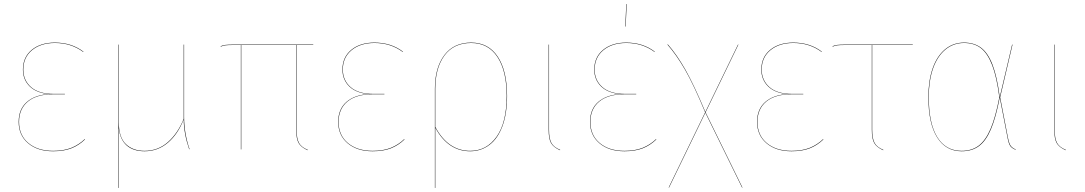

<svg xmlns="http://www.w3.org/2000/svg" viewBox="-20 -737 5352 947"><path d="M392 -482 390 -481Q331 -525 251 -525Q181 -525 138 -489.5Q95 -454 95 -394Q95 -341 133 -307.5Q171 -274 244 -274H300V-272H242Q161 -272 117.5 -236Q74 -200 74 -136Q74 -70 120 -31.5Q166 7 242 7Q295 7 332 -8Q369 -23 398 -51L399 -49Q369 -20 332 -5.5Q295 9 242 9Q165 9 118.5 -30.5Q72 -70 72 -136Q72 -199 113 -234.5Q154 -270 225 -273Q162 -277 127.5 -310Q93 -343 93 -394Q93 -455 136.5 -491Q180 -527 251 -527Q333 -527 392 -482Z M913 -1Q887 -76 886 -148Q858 -76 808.5 -33.5Q759 9 693 9Q638 9 605.5 -19Q573 -47 566 -103V57V190H564V-517H566V-134Q566 -60 600.5 -26.5Q635 7 693 7Q759 7 808 -36Q857 -79 886 -151V-517H888V-160Q888 -80 915 -1Z M1443 -515V-97Q1443 -54 1454.5 -32.5Q1466 -11 1498 2L1497 4Q1464 -11 1452.5 -32Q1441 -53 1441 -97V-515H1170V0H1168V-515H1129Q1105 -515 1092.5 -513.5Q1080 -512 1069 -507L1068 -509Q1079 -514 1092 -515.5Q1105 -517 1129 -517H1525V-515Z M1968 -482 1966 -481Q1907 -525 1827 -525Q1757 -525 1714 -489.5Q1671 -454 1671 -394Q1671 -341 1709 -307.5Q1747 -274 1820 -274H1876V-272H1818Q1737 -272 1693.5 -236Q1650 -200 1650 -136Q1650 -70 1696 -31.5Q1742 7 1818 7Q1871 7 1908 -8Q1945 -23 1974 -51L1975 -49Q1945 -20 1908 -5.5Q1871 9 1818 9Q1741 9 1694.5 -30.5Q1648 -70 1648 -136Q1648 -199 1689 -234.5Q1730 -270 1801 -273Q1738 -277 1703.5 -310Q1669 -343 1669 -394Q1669 -455 1712.5 -491Q1756 -527 1827 -527Q1909 -527 1968 -482Z M2481 -264Q2481 -176 2458 -114.5Q2435 -53 2393.5 -22Q2352 9 2299 9Q2190 9 2127 -107V190H2125V-299Q2125 -403 2171.5 -465Q2218 -527 2304 -527Q2389 -527 2435 -457.5Q2481 -388 2481 -264ZM2479 -264Q2479 -387 2433.5 -456Q2388 -525 2304 -525Q2218 -525 2172.5 -463.5Q2127 -402 2127 -299V-111Q2190 7 2299 7Q2380 7 2429.5 -63Q2479 -133 2479 -264Z M2688 -97Q2688 -54 2699.5 -32.5Q2711 -11 2743 2L2742 4Q2709 -11 2697.5 -32Q2686 -53 2686 -97V-517H2688Z M3210 -482 3208 -481Q3149 -525 3069 -525Q2999 -525 2956 -489.5Q2913 -454 2913 -394Q2913 -341 2951 -307.5Q2989 -274 3062 -274H3118V-272H3060Q2979 -272 2935.5 -236Q2892 -200 2892 -136Q2892 -70 2938 -31.5Q2984 7 3060 7Q3113 7 3150 -8Q3187 -23 3216 -51L3217 -49Q3187 -20 3150 -5.5Q3113 9 3060 9Q2983 9 2936.5 -30.5Q2890 -70 2890 -136Q2890 -199 2931 -234.5Q2972 -270 3043 -273Q2980 -277 2945.5 -310Q2911 -343 2911 -394Q2911 -455 2954.5 -491Q2998 -527 3069 -527Q3151 -527 3210 -482ZM3071 -717 3066 -606H3064L3069 -717Z M3642 188H3640L3459 -181L3280 188H3278L3458 -183Q3401 -320 3358.5 -393.5Q3316 -467 3272 -517L3274 -518Q3318 -468 3360 -394.5Q3402 -321 3459 -185L3620 -517H3622L3460 -183Z M4034 -482 4032 -481Q3973 -525 3893 -525Q3823 -525 3780 -489.5Q3737 -454 3737 -394Q3737 -341 3775 -307.5Q3813 -274 3886 -274H3942V-272H3884Q3803 -272 3759.5 -236Q3716 -200 3716 -136Q3716 -70 3762 -31.5Q3808 7 3884 7Q3937 7 3974 -8Q4011 -23 4040 -51L4041 -49Q4011 -20 3974 -5.5Q3937 9 3884 9Q3807 9 3760.5 -30.5Q3714 -70 3714 -136Q3714 -199 3755 -234.5Q3796 -270 3867 -273Q3804 -277 3769.5 -310Q3735 -343 3735 -394Q3735 -455 3778.5 -491Q3822 -527 3893 -527Q3975 -527 4034 -482Z M4282 -515V-97Q4282 -54 4293.5 -32.5Q4305 -11 4337 2L4336 4Q4303 -11 4291.5 -32Q4280 -53 4280 -97V-515H4147Q4123 -515 4110.5 -513.5Q4098 -512 4087 -507L4086 -509Q4097 -514 4110 -515.5Q4123 -517 4147 -517H4482V-515Z M4911 -258 4972 -517H4974L4913 -257L4951 -60Q4957 -29 4965 -18Q4973 -7 4990 0V2Q4972 -5 4963.5 -16Q4955 -27 4949 -60L4911 -256Q4892 -157 4867.5 -99.5Q4843 -42 4808.5 -16.5Q4774 9 4723 9Q4645 9 4602 -59.5Q4559 -128 4559 -259Q4559 -339 4580 -399.5Q4601 -460 4641 -493.5Q4681 -527 4735 -527Q4785 -527 4819 -501.5Q4853 -476 4875.5 -417.5Q4898 -359 4911 -258ZM4561 -259Q4561 -128 4603 -60.5Q4645 7 4723 7Q4773 7 4807 -18.5Q4841 -44 4865.5 -101Q4890 -158 4909 -257Q4896 -358 4873.5 -416Q4851 -474 4818 -499.5Q4785 -525 4735 -525Q4682 -525 4642.5 -492Q4603 -459 4582 -399Q4561 -339 4561 -259Z M5182 -97Q5182 -54 5193.5 -32.5Q5205 -11 5237 2L5236 4Q5203 -11 5191.5 -32Q5180 -53 5180 -97V-517H5182Z"/></svg>

Font: FiraGO Two
Style: Regular
Weight: 100
Designer: bBox Type
Foundry: bBox Type GmbH
Version: Version 1.001